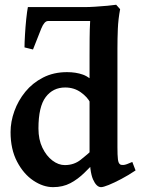

<svg xmlns="http://www.w3.org/2000/svg" viewBox="-20 -772 601 807"><path d="M549.8 -55.7Q520 -35.6 490 -19.8Q460 -3.9 437 5.4Q414.1 14.6 404.8 14.6Q385.3 14.6 370.8 -18.3Q356.4 -51.3 356.4 -132.8V-539.6Q356.4 -575.7 356.7 -611.8Q356.9 -647.9 358.9 -683.6H181.6Q166.5 -683.6 153.6 -652.3Q140.6 -621.1 118.7 -564L83 -572.8Q83 -591.8 85 -625.5Q86.9 -659.2 90.3 -692.1Q93.8 -725.1 97.2 -742.2H335.9Q354.5 -742.2 380.9 -743.9Q407.2 -745.6 431.6 -747.8Q456.1 -750 468.3 -752L484.9 -733.4Q477.1 -692.4 475.3 -650.9Q473.6 -609.4 473.6 -567.4V-153.3Q473.6 -119.1 475.6 -102.5Q477.5 -85.9 484.9 -81.1Q488.8 -78.1 499 -78.6Q509.3 -79.1 536.1 -91.3ZM392.6 -105Q363.3 -73.7 335.4 -46.4Q307.6 -19 275.9 -2.2Q244.1 14.6 203.1 14.6Q161.6 14.6 120.4 -12.9Q79.1 -40.5 51.8 -92.5Q24.4 -144.5 24.4 -216.8Q24.4 -260.3 40.3 -304.7Q56.2 -349.1 86.4 -386.2Q116.7 -423.3 160.9 -446Q205.1 -468.8 261.7 -468.8Q299.3 -468.8 328.6 -458.3Q357.9 -447.8 396 -409.7Q396 -380.4 385.7 -364.5Q375.5 -348.6 359.9 -339.4Q347.7 -364.3 319.3 -384.3Q291 -404.3 253.9 -404.3Q202.6 -404.3 172.1 -364Q141.6 -323.7 141.6 -231.9Q141.6 -185.5 158.2 -151.1Q174.8 -116.7 200.2 -97.4Q225.6 -78.1 252.4 -78.1Q291 -78.1 319.3 -100.6Q347.7 -123 371.1 -145Q375 -143.1 379.4 -134.3Q383.8 -125.5 387.5 -116.5Q391.1 -107.4 392.6 -105Z"/></svg>

Font: Gentium Plus
Style: Bold
Weight: 700
Designer: Victor Gaultney, Annie Olsen, Iska Routamaa, Becca Hirsbrunner
Foundry: SIL International
Version: Version 6.101